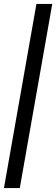

<svg xmlns="http://www.w3.org/2000/svg" viewBox="-22 -718 284 970"><path d="M78 232 242 -698H162L-2 232Z"/></svg>

Font: Linux Biolinum O 
Style: Bold Italic
Weight: 700
Designer: Philipp H. Poll
Foundry: Philipp H. Poll
Version: Version 1.3.2